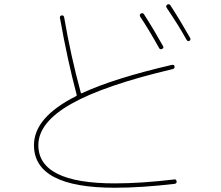

<svg xmlns="http://www.w3.org/2000/svg" viewBox="-20 -842 1040 902"><path d="M727.5 -616.2Q679.7 -702.1 638.7 -763.7Q633.8 -772.5 641.6 -778.3Q650.4 -783.2 656.2 -775.4Q702.1 -704.1 746.1 -625Q751 -617.2 741.7 -612.3Q732.4 -607.4 727.5 -616.2ZM856.4 -655.3Q818.4 -723.6 762.7 -805.7Q757.8 -814.5 765.6 -820.3Q774.4 -825.2 780.3 -817.4Q824.2 -750 873 -664.1Q877.9 -655.3 870.1 -650.4Q862.3 -645.5 856.4 -655.3ZM519.5 40Q139.6 40 139.6 -160.2Q139.6 -291 337.9 -390.6Q341.8 -391.6 339.8 -398.4Q296.9 -559.6 261.7 -757.8Q259.8 -767.6 269.5 -769.5Q278.3 -771.5 281.2 -761.7Q312.5 -579.1 359.4 -407.2Q360.4 -402.3 365.2 -404.3Q513.7 -473.6 787.1 -537.1Q798.8 -539.1 799.8 -530.3Q801.8 -520.5 792 -517.6Q468.8 -441.4 314.5 -354Q160.2 -266.6 160.2 -160.2Q160.2 19.5 519.5 19.5Q642.6 19.5 798.8 1Q807.6 -1 809.6 9.8Q811.5 18.6 801.8 21.5Q644.5 40 519.5 40Z"/></svg>

Font: Rounded Mgen+ 1m thin
Style: Regular
Weight: 100
Designer: [Source Han Sans]
Ryoko NISHIZUKA  (kana & ideographs); Paul D. Hunt (Latin, Greek & Cyrillic); Wenlong ZHANG  (bopomofo
Version: Version 1.059.20150602